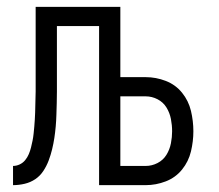

<svg xmlns="http://www.w3.org/2000/svg" viewBox="-20 -540 640 560"><path d="M18 0V-56Q28 -56 37.5 -60.5Q47 -65 53.5 -73Q60 -81 64 -90.5Q68 -100 70.5 -110Q73 -120 75 -130Q77 -140 78 -150Q79 -160 80 -170.5Q81 -181 81.5 -191Q82 -201 82.5 -211.5Q83 -222 83 -232Q83 -242 83.5 -252.5Q84 -263 84 -273V-520H331V-315H405Q435 -315 463.5 -304Q492 -293 511 -269.5Q530 -246 537 -216.5Q544 -187 544 -157Q544 -128 537 -98.5Q530 -69 511 -45.5Q492 -22 463.5 -11Q435 0 405 0H269V-464H146V-273Q146 -256 145.5 -239Q145 -222 144.5 -205Q144 -188 142.5 -171Q141 -154 138.5 -137.5Q136 -121 132 -104.5Q128 -88 122 -72Q116 -56 106.5 -41.5Q97 -27 83 -17.5Q69 -8 52 -4Q35 0 18 0ZM331 -56H405Q423 -56 439.5 -64.5Q456 -73 465.5 -88.5Q475 -104 478.5 -122Q482 -140 482 -157Q482 -175 478.5 -193Q475 -211 465.5 -226.5Q456 -242 439.5 -250.5Q423 -259 405 -259H331Z"/></svg>

Font: Iosevka Light Extended
Style: Regular
Weight: 300
Width: 7
Monospace: yes
Designer: Belleve Invis
Foundry: Belleve Invis
Version: Version 32.5.0; ttfautohint (v1.8.4)